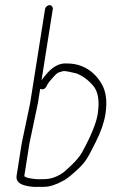

<svg xmlns="http://www.w3.org/2000/svg" viewBox="-20 -708 436 744"><path d="M74.3 -27 94.2 -153 126.6 -307 135.7 -364C136.2 -363.3 136.8 -363 137.5 -363C146.2 -360 153.2 -362.6 158.8 -371L164.5 -382C168.1 -388 174.8 -396.3 184.5 -407C202 -426.3 201.7 -426.3 223.9 -432.1C232.5 -434.6 262.7 -426.6 278.2 -423C300 -414 322.4 -398.1 341.6 -375.2C360.8 -352.4 366.4 -315.7 358.4 -265C353 -230.8 333 -182 298.6 -118.8C287.6 -98.7 266.8 -75.4 236.2 -49C220.7 -33.2 186.9 -14 154.2 -14C146.2 -14 138.3 -13.8 130.6 -13.4C121.3 -12.9 72.8 -17.9 74.3 -27ZM154.6 -673 96.6 -307 64.2 -153 44.3 -27C41 -6.4 54.6 6.8 85.2 12.7C101.4 15.9 115.5 17 127.5 16H150.5C172 16 196.3 8.2 224.8 -7.5C233.8 -11.8 247.3 -21.6 264.6 -36.9C310.5 -77.3 316.1 -87.8 351.2 -158C370.9 -197.3 383.3 -233 388.4 -265C395.6 -310.7 391.9 -348 377.1 -377C346.9 -433.7 297 -462 240.4 -462C214.4 -464.3 188.9 -452.8 165.7 -427.5C154.4 -415.2 146.1 -405 140.9 -397L184.6 -673C185.8 -680.9 179.9 -688 172 -688C164 -688 155.8 -680.9 154.6 -673Z"/></svg>

Font: MewTooHand
Style: CondIta
Weight: 400
Designer: Mew Too, Robert Jablonski
Version: Version 0.77